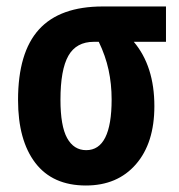

<svg xmlns="http://www.w3.org/2000/svg" viewBox="-20 -567 557 597"><path d="M460 -236.8Q460 -122.1 402.6 -56.2Q345.2 9.8 247.1 9.8Q143.6 9.8 89.8 -60.5Q36.1 -130.9 36.1 -255.9Q36.1 -403.8 101.1 -475.3Q166 -546.9 299.8 -546.9H496.1V-437H396Q460 -361.3 460 -236.8ZM168 -256.8Q168 -175.3 188.7 -137.7Q209.5 -100.1 248 -100.1Q327.1 -100.1 327.1 -257.8Q327.1 -305.7 317.6 -349.6Q308.1 -393.6 287.1 -437H272Q217.3 -437 192.6 -393.6Q168 -350.1 168 -256.8Z"/></svg>

Font: Open Sans Condensed
Style: Bold
Weight: 700
Width: 3
Designer: Monotype Design Team
Foundry: Monotype Imaging Inc.
Version: Version 3.003; ttfautohint (v1.8.4)